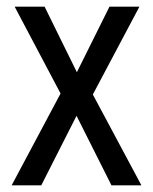

<svg xmlns="http://www.w3.org/2000/svg" viewBox="-20 -557 460 577"><path d="M162 -276 15 0H104L210 -209L315 0H405L259 -273L399 -537H309L211 -340L114 -537H24Z"/></svg>

Font: Noto Sans Lao Condensed
Style: Regular
Weight: 400
Width: 3
Designer: Monotype Design Team
Foundry: Monotype Imaging Inc.
Version: Version 2.004